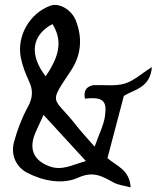

<svg xmlns="http://www.w3.org/2000/svg" viewBox="-20 -710 684 797"><path d="M297.8 -187.8C199.9 -313.8 177.6 -270.9 274.2 -416.4C317.2 -481.1 323.2 -551.4 295.1 -624C277.6 -669.4 226.1 -699.6 189.6 -686.5C103.8 -655.7 48.5 -561.4 66.5 -470C73.2 -436.3 86.3 -403.2 100.9 -371.9C118.3 -334.5 115.9 -303.3 95.6 -266.1C70.7 -220.5 51.6 -170.5 38.1 -120.2C23.6 -66.3 47.4 -16.4 92.9 7.2C160.2 42 240.9 56.2 303.5 27.8C368.1 -1.4 404.5 21.9 451.9 47.8C471.3 58.4 495.3 60.4 522.3 67.7C518.5 -5.7 461.2 -22.5 426.1 -53.6C449.1 -141 471.1 -224.5 494.1 -312.1C536.2 -338 604.3 -345.5 610.4 -431.8C567.5 -404.5 535.5 -374.4 497.8 -363.1C458.8 -351.4 414.3 -358 372.3 -356.5C369.8 -356.4 367.2 -356.6 364.8 -356.1C334.2 -348.7 327.2 -329 332.5 -300.7C406 -308.4 425.5 -293.4 415.7 -227.3C410.1 -189.3 391.1 -153.2 372.8 -101.2C339.9 -139.1 317.5 -162.4 297.8 -187.8ZM336.5 -41.6C278.4 -24.9 237.9 -1.2 187.6 -18.8C132.5 -38.1 104.6 -75.7 117.6 -131C124.6 -160.7 141.3 -188.1 160.7 -233C226.8 -161 278.1 -105.2 336.5 -41.6ZM169.5 -393.3C100.4 -482.5 111.1 -564.2 197.9 -610.1C238.4 -544.4 230.2 -481.7 169.5 -393.3Z"/></svg>

Font: Beth Ellen
Style: Regular
Weight: 400
Version: Version 1.015;Fontself Maker 2.1.2